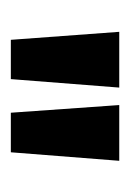

<svg xmlns="http://www.w3.org/2000/svg" viewBox="39 -780 246 365"><g transform="rotate(90 162.5 -597.0)"><path d="M55.2 -494.1 40 -700.2H146L129.9 -494.1ZM193.8 -494.1 179.2 -700.2H285.2L269 -494.1Z"/></g></svg>

Font: Bebas Neue Bold
Style: Regular
Weight: 700
Designer: Ryoichi Tsunekawa
Foundry: Ryoichi Tsunekawa
Version: Version 1.300